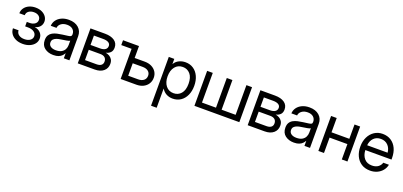

<svg xmlns="http://www.w3.org/2000/svg" viewBox="19 -1491 5581 2660"><g transform="rotate(20 2809.5 -161.5)"><path d="M234.4 7.8Q174.8 7.8 130.1 -12.9Q85.4 -33.7 60.8 -69.3Q36.1 -105 35.2 -149.9H117.7Q119.1 -108.9 150.9 -85.4Q182.6 -62 232.9 -62Q285.2 -62 317.6 -85.2Q350.1 -108.4 350.1 -145.5Q350.1 -184.1 316.4 -208.3Q282.7 -232.4 224.1 -232.4H185.1V-298.3H224.1Q272.9 -298.3 303.2 -320.6Q333.5 -342.8 333.5 -379.4Q333.5 -415 306.2 -436.8Q278.8 -458.5 233.4 -458.5Q188.5 -458.5 158 -436.5Q127.4 -414.6 126.5 -375.5H46.9Q47.9 -419.9 72.3 -454.1Q96.7 -488.3 138.9 -507.6Q181.2 -526.9 233.9 -526.9Q287.6 -526.9 327.9 -507.8Q368.2 -488.8 390.9 -456.5Q413.6 -424.3 413.6 -385.3Q413.6 -342.3 387.2 -311Q360.8 -279.8 314.5 -268.6V-267.6Q369.6 -259.8 401.1 -225.3Q432.6 -190.9 432.6 -142.6Q432.6 -99.6 407 -65.4Q381.3 -31.2 336.4 -11.7Q291.5 7.8 234.4 7.8Z M684.6 7.8Q607.9 7.8 556.4 -31.7Q504.9 -71.3 504.9 -148.4Q504.9 -192.9 522.2 -220.7Q539.6 -248.5 568.6 -264.4Q597.7 -280.3 634.5 -288.6Q671.4 -296.9 710 -301.8Q759.3 -308.6 787.6 -312Q815.9 -315.4 827.9 -323.2Q839.8 -331.1 839.8 -350.6V-355.5Q839.8 -397.5 809.8 -424.8Q779.8 -452.1 725.6 -452.1Q671.9 -452.1 637.5 -426Q603 -399.9 600.1 -361.3H515.6Q518.1 -408.7 544.9 -445.6Q571.8 -482.4 618.2 -503.9Q664.6 -525.4 725.6 -525.4Q815.9 -525.4 868.9 -478.8Q921.9 -432.1 921.9 -355.5V0H839.8V-73.2H837.9Q828.6 -54.7 810.5 -35.9Q792.5 -17.1 762 -4.6Q731.4 7.8 684.6 7.8ZM696.3 -66.4Q747.1 -66.4 778.8 -84.7Q810.5 -103 825.2 -132.3Q839.8 -161.6 839.8 -195.3V-259.8Q830.6 -251 790.5 -243.9Q750.5 -236.8 706.1 -230.5Q676.3 -226.6 649.7 -217Q623 -207.5 606.4 -190.2Q589.8 -172.9 589.8 -143.6Q589.8 -107.4 618.4 -86.9Q647 -66.4 696.3 -66.4Z M1044.9 0V-515.6H1259.8Q1347.7 -515.6 1399.4 -480Q1451.2 -444.3 1451.2 -378.4Q1451.2 -332.5 1425.8 -306.4Q1400.4 -280.3 1358.4 -271Q1387.2 -266.6 1413.1 -252.2Q1439 -237.8 1455.3 -211.7Q1471.7 -185.5 1471.7 -146Q1471.7 -81.1 1424.3 -40.5Q1377 0 1293.9 0ZM1124 -77.1H1293.9Q1338.4 -77.1 1362.1 -95.9Q1385.7 -114.7 1385.7 -148.9Q1385.7 -187.5 1362.1 -208.3Q1338.4 -229 1293.9 -229H1124ZM1124 -300.3H1263.7Q1313.5 -300.3 1340.3 -319.1Q1367.2 -337.9 1367.2 -372.6Q1367.2 -404.3 1339.4 -421.4Q1311.5 -438.5 1259.8 -438.5H1124Z M1524.9 -444.3V-515.6H1760.3V-339.8H1909.7Q1966.8 -339.8 2010.3 -318.4Q2053.7 -296.9 2078.4 -259Q2103 -221.2 2103 -171.9Q2103 -121.6 2078.4 -82.8Q2053.7 -43.9 2010.3 -22Q1966.8 0 1909.7 0H1677.2V-444.3ZM1760.3 -261.7V-78.1H1906.7Q1959 -78.1 1989.5 -103.5Q2020 -128.9 2020 -171.9Q2020 -213.4 1989.5 -237.5Q1959 -261.7 1906.7 -261.7Z M2199.7 204.1V-515.6H2280.8V-439.5H2281.7Q2306.6 -482.9 2350.6 -504.2Q2394.5 -525.4 2444.8 -525.4Q2512.2 -525.4 2562.5 -491.7Q2612.8 -458 2640.6 -397.7Q2668.5 -337.4 2668.5 -257.8Q2668.5 -178.7 2640.6 -118.4Q2612.8 -58.1 2562.5 -24.2Q2512.2 9.8 2444.8 9.8Q2394.5 9.8 2353 -12Q2311.5 -33.7 2283.7 -78.1H2282.7V204.1ZM2432.1 -64.9Q2499 -64.9 2541.7 -114Q2584.5 -163.1 2584.5 -257.8Q2584.5 -352.5 2541.7 -401.9Q2499 -451.2 2432.1 -451.2Q2360.4 -451.2 2318.1 -398.2Q2275.9 -345.2 2275.9 -257.8Q2275.9 -170.4 2318.1 -117.7Q2360.4 -64.9 2432.1 -64.9Z M2765.1 -515.6H2848.1V-78.1H3054.7V-515.6H3137.7V-78.1H3344.2V-515.6H3427.2V0H2765.1Z M3550.3 0V-515.6H3765.1Q3853 -515.6 3904.8 -480Q3956.5 -444.3 3956.5 -378.4Q3956.5 -332.5 3931.2 -306.4Q3905.8 -280.3 3863.8 -271Q3892.6 -266.6 3918.5 -252.2Q3944.3 -237.8 3960.7 -211.7Q3977.1 -185.5 3977.1 -146Q3977.1 -81.1 3929.7 -40.5Q3882.3 0 3799.3 0ZM3629.4 -77.1H3799.3Q3843.8 -77.1 3867.4 -95.9Q3891.1 -114.7 3891.1 -148.9Q3891.1 -187.5 3867.4 -208.3Q3843.8 -229 3799.3 -229H3629.4ZM3629.4 -300.3H3769Q3818.8 -300.3 3845.7 -319.1Q3872.6 -337.9 3872.6 -372.6Q3872.6 -404.3 3844.7 -421.4Q3816.9 -438.5 3765.1 -438.5H3629.4Z M4231.9 7.8Q4155.3 7.8 4103.8 -31.7Q4052.2 -71.3 4052.2 -148.4Q4052.2 -192.9 4069.6 -220.7Q4086.9 -248.5 4116 -264.4Q4145 -280.3 4181.9 -288.6Q4218.8 -296.9 4257.3 -301.8Q4306.6 -308.6 4335 -312Q4363.3 -315.4 4375.2 -323.2Q4387.2 -331.1 4387.2 -350.6V-355.5Q4387.2 -397.5 4357.2 -424.8Q4327.1 -452.1 4272.9 -452.1Q4219.2 -452.1 4184.8 -426Q4150.4 -399.9 4147.5 -361.3H4063Q4065.4 -408.7 4092.3 -445.6Q4119.1 -482.4 4165.5 -503.9Q4211.9 -525.4 4272.9 -525.4Q4363.3 -525.4 4416.3 -478.8Q4469.2 -432.1 4469.2 -355.5V0H4387.2V-73.2H4385.3Q4376 -54.7 4357.9 -35.9Q4339.8 -17.1 4309.3 -4.6Q4278.8 7.8 4231.9 7.8ZM4243.7 -66.4Q4294.4 -66.4 4326.2 -84.7Q4357.9 -103 4372.6 -132.3Q4387.2 -161.6 4387.2 -195.3V-259.8Q4377.9 -251 4337.9 -243.9Q4297.9 -236.8 4253.4 -230.5Q4223.6 -226.6 4197 -217Q4170.4 -207.5 4153.8 -190.2Q4137.2 -172.9 4137.2 -143.6Q4137.2 -107.4 4165.8 -86.9Q4194.3 -66.4 4243.7 -66.4Z M4675.3 -515.6V-304.7H4938V-515.6H5021V0H4938V-226.6H4675.3V0H4592.3V-515.6Z M5356.9 11.7Q5281.2 11.7 5227.8 -22.9Q5174.3 -57.6 5146 -118.4Q5117.7 -179.2 5117.7 -256.8Q5117.7 -335.4 5147.5 -396.5Q5177.2 -457.5 5230 -492.4Q5282.7 -527.3 5351.1 -527.3Q5422.9 -527.3 5475.6 -493.2Q5528.3 -459 5556.9 -397.9Q5585.4 -336.9 5585.4 -256.8V-233.9H5199.7Q5202.6 -158.2 5243.2 -110.8Q5283.7 -63.5 5356.9 -63.5Q5412.1 -63.5 5447 -88.9Q5481.9 -114.3 5493.7 -154.3H5576.7Q5566.9 -105 5536.1 -67.6Q5505.4 -30.3 5459.2 -9.3Q5413.1 11.7 5356.9 11.7ZM5200.7 -305.2H5502.4Q5495.6 -373 5455.1 -413.1Q5414.6 -453.1 5351.1 -453.1Q5287.6 -453.1 5247.6 -413.1Q5207.5 -373 5200.7 -305.2Z"/></g></svg>

Font: Inter Display
Style: Regular
Weight: 400
Designer: Rasmus Andersson
Foundry: rsms
Version: Version 4.001;git-9221beed3